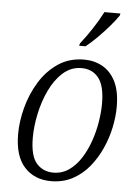

<svg xmlns="http://www.w3.org/2000/svg" viewBox="-55 -808 619 861"><g transform="rotate(5 255.0 -378.0)"><path d="M207 10Q132 10 87 -39.5Q42 -89 42 -188Q42 -245 58.5 -307.5Q75 -370 108.5 -424.5Q142 -479 192 -512.5Q242 -546 309 -546Q354 -546 391 -525.5Q428 -505 450 -461.5Q472 -418 472 -347Q472 -304 462 -255.5Q452 -207 431 -160Q410 -113 378.5 -74.5Q347 -36 304 -13Q261 10 207 10ZM214 -29Q253 -29 284 -50.5Q315 -72 338 -108Q361 -144 376 -187.5Q391 -231 398 -275Q405 -319 405 -356Q405 -436 377 -471.5Q349 -507 300 -507Q253 -507 217 -475Q181 -443 157 -392.5Q133 -342 121 -285Q109 -228 109 -178Q109 -96 138 -62.5Q167 -29 214 -29ZM280 -606 283 -617Q307 -647 333.5 -687Q360 -727 380 -766H452L450 -757Q436 -736 412 -708Q388 -680 361 -653Q334 -626 309 -606Z"/></g></svg>

Font: Noto Serif SemiCondensed Light
Style: Italic
Weight: 300
Width: 4
Italic angle: -12°
Designer: Monotype Design Team
Foundry: Monotype Imaging Inc.
Version: Version 2.013; ttfautohint (v1.8.4.7-5d5b)